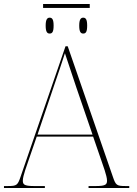

<svg xmlns="http://www.w3.org/2000/svg" viewBox="-24 -947 689 967"><path d="M193 -907H428V-927H193ZM226 -778C239 -778 246 -786 246 -818C246 -849 239 -858 226 -858C214 -858 206 -849 206 -818C206 -786 214 -778 226 -778ZM395 -778C408 -778 415 -786 415 -818C415 -849 408 -858 395 -858C383 -858 375 -849 375 -818C375 -786 383 -778 395 -778ZM-4 0H202V-10H146C96 -10 91 -19 91 -38C91 -61 113 -119 119 -137L161 -259H445L487 -137C493 -119 515 -61 515 -38C515 -19 510 -10 460 -10H422V0H627V-10H609C563 -10 559 -14 544 -58L317 -714H306L80 -58C65 -14 61 -10 15 -10H-4ZM165 -269 248 -515C260 -550 294 -649 303 -679C317 -638 343 -559 361 -505L442 -269Z"/></svg>

Font: Noto Serif Display Thin
Style: Regular
Weight: 100
Designer: Monotype Design Team
Foundry: Monotype Imaging Inc.
Version: Version 2.009